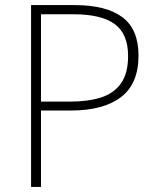

<svg xmlns="http://www.w3.org/2000/svg" viewBox="-20 -734 620 754"><path d="M273 -714Q397 -714 460.5 -666.5Q524 -619 524 -516Q524 -405 455 -352.5Q386 -300 259 -300H141V0H102V-714ZM268 -678H141V-335H255Q325 -335 376 -351Q427 -367 455 -406.5Q483 -446 483 -514Q483 -601 430.5 -639.5Q378 -678 268 -678Z"/></svg>

Font: Noto Sans Gujarati UI ExtraLight
Style: Regular
Weight: 200
Designer: Jelle Bosma - Monotype Design Team, Universal Thirst
Foundry: Monotype Imaging Inc.
Version: Version 2.106; ttfautohint (v1.8.4.7-5d5b)